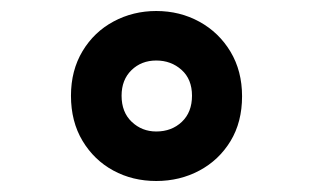

<svg xmlns="http://www.w3.org/2000/svg" viewBox="-20 -744 570 349"><path d="M264 -415Q221 -415 186 -434Q151 -453 130 -488Q109 -523 109 -570Q109 -616 130 -651Q151 -686 186.5 -705Q222 -724 264 -724Q307 -724 342.5 -704.5Q378 -685 399 -650Q420 -615 420 -569Q420 -522 399 -487.5Q378 -453 342.5 -434Q307 -415 264 -415ZM264 -505Q292 -505 310.5 -522.5Q329 -540 329 -570Q329 -600 310 -617Q291 -634 264 -634Q237 -634 219 -616.5Q201 -599 201 -570Q201 -540 219.5 -522.5Q238 -505 264 -505Z"/></svg>

Font: Noto Sans Mono Condensed Black
Style: Regular
Weight: 900
Width: 3
Designer: Monotype Design Team
Foundry: Monotype Imaging Inc.
Version: Version 2.014